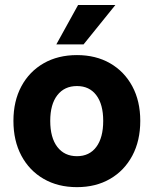

<svg xmlns="http://www.w3.org/2000/svg" viewBox="-20 -738 618 772"><path d="M444 -718 316 -559.5H206.5L294 -718ZM34 -252Q34 -331.5 66 -391Q98 -450.5 155.5 -483.5Q213 -516.5 289.5 -516.5Q365.5 -516.5 422.8 -483.5Q480 -450.5 512 -391Q544 -331.5 544 -252Q544 -172 512 -112Q480 -52 422.8 -18.8Q365.5 14.5 289.5 14.5Q213 14.5 155.5 -18.8Q98 -52 66 -112Q34 -172 34 -252ZM395 -252Q395 -318.5 367.2 -355.2Q339.5 -392 289.5 -392Q239 -392 210.5 -355.2Q182 -318.5 182 -252Q182 -184.5 210.5 -147.2Q239 -110 289.5 -110Q339.5 -110 367.2 -147.2Q395 -184.5 395 -252Z"/></svg>

Font: Overused Grotesk
Style: Bold
Weight: 710
Version: Version 0.004